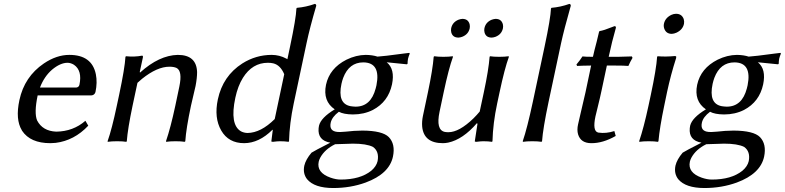

<svg xmlns="http://www.w3.org/2000/svg" viewBox="-20 -718 3990 976"><path d="M183.1 -272.9H367.2Q380.9 -274.4 383.8 -287.1Q398.9 -359.4 356 -388.7Q340.3 -398.4 323.7 -398.9Q286.6 -398.9 244.6 -363.8Q204.6 -329.1 183.1 -272.9ZM414.1 -104 428.7 -79.1Q357.4 -3.4 262.7 8.3Q248.5 9.8 235.8 9.8Q134.3 9.8 92.3 -53.2Q91.3 -55.2 90.8 -56.2Q57.6 -110.8 78.6 -209Q104 -328.1 203.1 -395.5Q267.6 -439 332.5 -439Q447.3 -439 467.3 -340.3Q475.6 -298.8 465.3 -250Q460.4 -233.9 443.4 -232.9H171.4Q152.8 -144 168.5 -106Q196.3 -51.8 265.6 -48.8Q352.1 -49.8 414.1 -104Z M950.7 -180.2Q926.3 -65.4 921.9 0L918.9 2.9Q901.4 0 872.6 0Q843.8 0 825.2 2.9L823.7 0Q847.2 -68.4 871.1 -180.2L891.6 -277.8Q908.2 -356.9 877.4 -372.6Q863.8 -378.9 841.3 -378.9Q778.8 -378.9 702.1 -317.4Q689.9 -307.1 678.7 -296.9L653.8 -180.2Q629.4 -64 624.5 0L622.1 2.9Q604.5 0 575.7 0Q546.9 0 527.8 2.9L526.9 0Q548.8 -62 573.7 -180.2L585.4 -234.9Q614.7 -373 617.7 -429.2L620.6 -432.1Q663.6 -427.7 702.1 -435.1Q707.5 -435.1 706.5 -427.2Q706.1 -425.8 706.1 -424.8L690.4 -352.1L691.9 -349.1Q789.1 -437 883.8 -439Q979 -439 981.9 -351.6Q981.9 -321.3 974.1 -280.8Q970.7 -264.6 962.4 -230.5Q954.1 -195.8 950.7 -180.2Z M1376.5 -112.8 1424.8 -340.8Q1405.3 -387.2 1369.1 -396Q1356.4 -398.9 1341.8 -398.9Q1262.7 -398.9 1214.8 -322.3Q1189 -280.8 1176.3 -221.2Q1147 -84 1205.1 -50.3Q1220.2 -42.5 1238.3 -42Q1306.2 -43 1376.5 -112.8ZM1364.7 -58.1Q1296.9 9.3 1221.2 9.8Q1141.6 9.8 1104.5 -54.7Q1067.4 -119.1 1087.4 -212.9Q1112.8 -332 1211.9 -395.5Q1280.8 -439 1361.3 -439Q1400.4 -439 1436 -419.9Q1439 -418 1440.9 -417L1454.6 -481.9Q1484.9 -625 1486.8 -674.8L1489.3 -678.2Q1535.6 -682.1 1580.6 -698.2Q1588.4 -696.3 1587.4 -688Q1554.7 -576.2 1538.6 -500L1473.1 -191.9Q1451.7 -91.3 1449.2 0L1446.8 2.9Q1427.7 0 1402.8 0Q1390.1 0 1367.7 2.9Q1358.9 2.9 1359.4 0L1366.7 -58.1Z M1600.1 104Q1588.4 159.7 1660.2 185.1Q1688 194.8 1711.4 194.8Q1811.5 194.8 1867.2 149.9Q1893.1 127.9 1899.4 101.1Q1908.7 52.2 1876 28.8Q1842.8 12.2 1773.4 12.2Q1768.1 12.2 1743.7 13.2Q1701.2 15.1 1683.6 15.1Q1630.9 41 1607.9 83.5Q1602.1 94.7 1600.1 104ZM1972.7 -289.1Q1953.6 -200.2 1875.5 -159.2Q1830.1 -136.2 1773.9 -136.2Q1726.6 -136.7 1702.6 -149.9Q1667.5 -123.5 1661.1 -94.2Q1651.9 -51.3 1695.3 -47.4Q1701.7 -46.9 1709 -46.9Q1711.9 -46.9 1738.3 -48.8Q1777.3 -53.7 1822.3 -54.2Q1924.3 -53.7 1956.5 -21Q1990.7 14.6 1977.5 78.1Q1959 165.5 1838.4 210Q1761.7 237.8 1674.3 237.8Q1578.6 237.8 1541 192.9Q1518.6 164.1 1526.9 124Q1534.2 92.8 1563.5 58.1Q1577.6 48.8 1656.2 8.8Q1658.2 7.8 1659.2 7.3Q1593.8 -4.4 1599.6 -66.4Q1600.6 -73.2 1601.6 -79.1Q1611.3 -119.6 1681.6 -162.1Q1620.1 -204.1 1637.2 -287.1Q1655.3 -371.1 1741.2 -414.6Q1790 -438.5 1839.4 -439Q1873.5 -438.5 1898.9 -430.2Q1927.2 -431.6 2032.2 -445.8Q2047.9 -447.8 2060.5 -449.2L2063 -445.8Q2057.1 -431.6 2054.2 -419.9Q2051.8 -406.7 2051.8 -394L2048.3 -391.1Q1956.5 -400.9 1945.8 -401.4Q1988.8 -366.7 1972.7 -289.1ZM1893.6 -284.2Q1916.5 -399.9 1827.1 -400.9Q1754.4 -400.9 1724.6 -322.3Q1719.2 -307.6 1715.8 -292Q1694.3 -190.9 1762.2 -178.2Q1773.9 -176.3 1787.6 -175.8Q1865.2 -175.8 1889.6 -268.1Q1892.1 -276.4 1893.6 -284.2Z M2273.4 -574.2Q2279.8 -605 2310.5 -617.7Q2321.3 -621.6 2330.6 -622.1Q2359.4 -622.1 2367.2 -595.2Q2369.6 -584.5 2367.7 -574.2Q2360.8 -543 2329.1 -530.8Q2319.3 -527.3 2310.5 -526.9Q2280.8 -526.9 2273.9 -553.7Q2271.5 -564 2273.4 -574.2ZM2442.4 -574.2Q2448.7 -605 2479.5 -617.7Q2490.2 -621.6 2499.5 -622.1Q2528.3 -622.1 2536.1 -595.2Q2538.6 -584.5 2536.6 -574.2Q2529.8 -543 2498.5 -530.8Q2488.8 -527.3 2479.5 -526.9Q2449.7 -526.9 2442.9 -553.7Q2440.4 -564 2442.4 -574.2ZM2404.3 -91.8Q2333 -9.3 2258.8 6.8Q2244.1 9.8 2231.4 9.8Q2133.8 9.8 2126 -75.2Q2124 -100.6 2129.9 -128.9L2155.3 -249Q2179.7 -365.2 2184.6 -429.2L2187.5 -432.1Q2205.1 -429.2 2233.9 -429.2Q2262.7 -429.2 2281.2 -432.1L2282.7 -429.2Q2260.7 -368.7 2235.4 -249L2214.4 -149.9Q2194.8 -57.1 2241.2 -47.4Q2249.5 -45.9 2259.3 -45.9Q2314 -45.9 2386.7 -116.2Q2404.3 -133.8 2418.5 -150.9L2439.5 -249Q2463.9 -363.3 2468.8 -429.2L2471.2 -432.1Q2488.8 -429.2 2517.6 -429.2Q2546.4 -429.2 2565.4 -432.1L2566.9 -429.2Q2544.9 -368.7 2519.5 -249L2507.3 -191.9Q2485.8 -91.3 2483.4 0L2481 2.9Q2461.9 0 2437 0Q2424.3 0 2401.9 2.9Q2393.1 2.9 2393.6 0L2407.2 -88.9Z M2688.5 -200.2 2748.5 -481.9Q2778.8 -625 2780.8 -674.8L2783.2 -678.2Q2829.6 -682.1 2874.5 -698.2Q2882.3 -696.3 2881.3 -688Q2846.7 -565.9 2832.5 -500L2768.6 -200.2Q2740.2 -65.9 2735.4 0L2732.4 2.9Q2714.8 0 2686 0Q2657.2 0 2638.7 2.9L2637.2 0Q2659.7 -65.4 2688.5 -200.2Z M2994.1 -429.2Q3001 -460.9 3013.2 -506.3Q3022 -540 3025.4 -557.1L3028.3 -560.1Q3048.8 -563 3093.3 -581.1Q3099.1 -583.5 3103.5 -585Q3111.8 -585 3110.8 -577.1Q3110.4 -575.7 3110.4 -575.2Q3091.3 -509.3 3074.2 -429.2H3121.1Q3140.6 -429.2 3191.9 -431.2L3195.3 -423.8Q3183.1 -403.3 3174.3 -382.8Q3153.8 -384.8 3103 -384.8H3064.9L3038.1 -258.8Q3030.8 -223.6 3017.6 -170.4Q3009.8 -138.2 3006.8 -126Q2991.2 -51.8 3020 -44.4Q3022 -43.9 3022.5 -43.9Q3060.5 -38.1 3103 -51.8L3109.9 -26.9Q3044.4 10.3 2985.8 9.8Q2932.1 9.8 2918.5 -35.2Q2912.1 -57.6 2918.5 -85.9Q2920.9 -98.1 2931.2 -141.1Q2948.2 -213.4 2956.1 -248L2984.9 -384.8Q2938 -384.3 2913.6 -382.8L2910.2 -390.1Q2929.2 -412.6 2940.9 -431.2Q2955.1 -429.2 2994.1 -429.2Z M3355 -597.2Q3361.3 -627.4 3393.1 -642.6Q3404.8 -647.9 3416.5 -647.9Q3445.8 -647.9 3455.6 -621.1Q3459 -608.9 3457 -597.2Q3450.7 -566.9 3418.5 -551.8Q3406.2 -546.4 3395 -545.9Q3365.7 -545.9 3356.4 -573.2Q3352.5 -585.4 3355 -597.2ZM3288.1 -234.9Q3316.4 -367.7 3320.3 -429.2L3322.8 -432.1Q3364.7 -428.7 3410.2 -433.1Q3417.5 -433.1 3417.5 -429.2Q3417.5 -426.3 3417 -422.9Q3389.6 -337.4 3371.1 -251L3356.4 -180.2Q3333.5 -70.8 3327.1 0L3324.2 2.9Q3306.6 0 3277.8 0Q3249 0 3230.5 2.9L3229 0Q3252.4 -68.4 3276.4 -180.2Z M3486.8 104Q3475.1 159.7 3546.9 185.1Q3574.7 194.8 3598.1 194.8Q3698.2 194.8 3753.9 149.9Q3779.8 127.9 3786.1 101.1Q3795.4 52.2 3762.7 28.8Q3729.5 12.2 3660.2 12.2Q3654.8 12.2 3630.4 13.2Q3587.9 15.1 3570.3 15.1Q3517.6 41 3494.6 83.5Q3488.8 94.7 3486.8 104ZM3859.4 -289.1Q3840.3 -200.2 3762.2 -159.2Q3716.8 -136.2 3660.6 -136.2Q3613.3 -136.7 3589.4 -149.9Q3554.2 -123.5 3547.9 -94.2Q3538.6 -51.3 3582 -47.4Q3588.4 -46.9 3595.7 -46.9Q3598.6 -46.9 3625 -48.8Q3664.1 -53.7 3709 -54.2Q3811 -53.7 3843.3 -21Q3877.4 14.6 3864.3 78.1Q3845.7 165.5 3725.1 210Q3648.4 237.8 3561 237.8Q3465.3 237.8 3427.7 192.9Q3405.3 164.1 3413.6 124Q3420.9 92.8 3450.2 58.1Q3464.4 48.8 3543 8.8Q3544.9 7.8 3545.9 7.3Q3480.5 -4.4 3486.3 -66.4Q3487.3 -73.2 3488.3 -79.1Q3498 -119.6 3568.4 -162.1Q3506.8 -204.1 3523.9 -287.1Q3542 -371.1 3627.9 -414.6Q3676.8 -438.5 3726.1 -439Q3760.3 -438.5 3785.6 -430.2Q3814 -431.6 3918.9 -445.8Q3934.6 -447.8 3947.3 -449.2L3949.7 -445.8Q3943.8 -431.6 3940.9 -419.9Q3938.5 -406.7 3938.5 -394L3935.1 -391.1Q3843.3 -400.9 3832.5 -401.4Q3875.5 -366.7 3859.4 -289.1ZM3780.3 -284.2Q3803.2 -399.9 3713.9 -400.9Q3641.1 -400.9 3611.3 -322.3Q3606 -307.6 3602.5 -292Q3581.1 -190.9 3648.9 -178.2Q3660.6 -176.3 3674.3 -175.8Q3752 -175.8 3776.4 -268.1Q3778.8 -276.4 3780.3 -284.2Z"/></svg>

Font: Linux Biolinum Slanted O
Style: Slanted
Weight: 400
Designer: Philipp H. Poll
Foundry: Philipp H. Poll
Version: Version 1.0.4